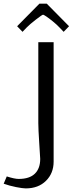

<svg xmlns="http://www.w3.org/2000/svg" viewBox="-124 -812 394 1040"><path d="M129.4 -792 250 -669.9 220.7 -639.6 197.8 -663.6Q183.1 -679.2 162.4 -696Q141.6 -712.9 127 -722.7Q112.3 -732.4 109.4 -732.4Q104.5 -732.4 70.6 -706.1Q36.6 -679.7 21 -663.6L-2 -639.6L-31.2 -669.9L89.4 -792ZM-104 183.1 -87.4 143.6Q-44.9 157.2 -22.9 157.2Q35.6 157.2 64.7 128.9Q93.8 100.6 93.8 48.8Q93.8 42.5 88.6 -35.6Q83.5 -113.8 83.5 -145V-583.5H166.5V63.5Q166.5 126.5 125 167.5Q83.5 208.5 15.6 208.5Q-1 208.5 -36.9 201.4Q-72.8 194.3 -104 183.1Z"/></svg>

Font: Resagnicto
Style: Regular
Weight: 500
Version: Version 0.9991